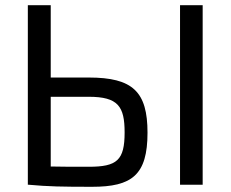

<svg xmlns="http://www.w3.org/2000/svg" viewBox="-20 -710 886 738"><path d="M175 -412V-690H87V0H89C165 7 219 8 334 8C487 8 547 -37 547 -200C547 -357 491 -412 321 -412ZM759 -690H672V0H759ZM175 -338H321C434 -338 459 -301 459 -201C459 -94 430 -69 321 -69C263 -69 213 -69 175 -70Z"/></svg>

Font: SnT
Style: Regular
Weight: 400
Designer: Natanael Gama
Version: Version 1.001;PS 001.001;hotconv 1.0.70;makeotf.lib2.5.58329